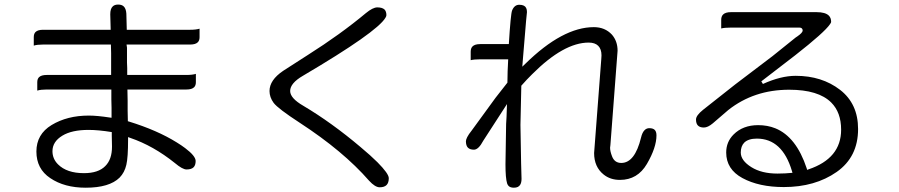

<svg xmlns="http://www.w3.org/2000/svg" viewBox="-20 -790 4040 863"><path d="M482.4 -196.3V-180.7L483.4 -130.9Q483.4 -73.2 453.1 -43.5Q421.9 -11.7 357.4 -11.7Q280.3 -11.7 240.7 -51.3Q215.8 -76.2 215.8 -110.4Q215.8 -153.3 260.3 -180.2Q302.7 -206.1 377.9 -206.1Q422.4 -206.1 482.4 -196.3ZM131.8 -585Q147.5 -589.8 173.8 -589.8H478.5L479.5 -550.8V-453.1H190.4Q165.5 -453.1 155.3 -442.9Q147.5 -435.1 147.5 -420.4V-382.8Q163.6 -387.7 190.4 -387.7H480.5V-342.8L481.4 -304.7V-260.7L473.6 -261.7Q416.5 -270.5 378.9 -270.5Q282.2 -270.5 211.9 -228Q143.6 -186.5 143.6 -108.9Q143.6 -30.8 206.1 10.7Q269.5 53.7 365.2 53.7Q471.7 53.7 517.6 8.3Q540 -14.6 547.9 -49.3Q555.7 -82 555.7 -164.1V-173.8L564.9 -170.4Q669.4 -134.8 766.1 -57.1Q800.3 -28.3 818.4 -28.3Q840.3 -28.3 850.1 -38.1Q859.4 -47.4 859.4 -66.4Q859.4 -88.9 812 -124.5Q795.9 -136.7 774.4 -149.9Q686.5 -204.6 559.6 -243.7L554.7 -245.1L553.7 -293V-336.9L552.7 -387.7H818.4Q842.3 -387.7 852.5 -397.9Q860.4 -405.8 860.4 -420.4V-458Q844.7 -453.1 818.4 -453.1H551.8V-484.4L550.8 -508.8V-575.7L548.8 -589.8H835Q858.9 -589.8 869.1 -600.1Q877 -607.9 877 -623V-661.1Q861.3 -656.2 835 -656.2H549.8L547.9 -729Q546.4 -751 536.6 -760.7Q527.8 -769.5 511.2 -769.5Q494.6 -769.5 486.3 -760.7Q475.6 -750.5 475.6 -725.6L477.5 -656.2H173.8Q149.9 -656.2 139.6 -646Q131.8 -638.2 131.8 -623Z M1675.8 -756.8Q1655.8 -756.8 1624.5 -731Q1509.8 -635.3 1363.8 -543L1252.9 -471.7Q1191.4 -430.2 1191.4 -380.9Q1191.4 -353 1210 -327.6Q1229.5 -301.8 1327.1 -238.3Q1522.9 -110.8 1638.7 22Q1666 51.8 1686.5 51.8Q1707.5 51.8 1717.5 41.7Q1727.5 31.7 1727.5 10.7Q1727.5 -9.3 1676.8 -60.5Q1647 -90.3 1600.1 -129.4Q1470.7 -238.8 1343.3 -314.5Q1284.2 -348.6 1284.2 -380.9Q1284.2 -416 1341.3 -449.2Q1674.3 -645.5 1712.4 -710Q1716.8 -717.3 1716.8 -721.7Q1716.8 -738.3 1708.5 -747.1Q1698.2 -756.8 1675.8 -756.8Z M2314 -768.6Q2292 -768.6 2281.7 -742.7Q2275.4 -726.6 2267.1 -591.8H2138.7Q2114.3 -591.8 2104 -581.5Q2095.7 -573.2 2095.7 -557.6V-519.5Q2111.3 -523.4 2138.7 -523.4H2264.2L2261.7 -469.7L2260.7 -418.5L2207.5 -350.6L2101.1 -204.6Q2085.9 -185.5 2080.1 -173.8Q2074.2 -162.1 2074.2 -155.3Q2074.2 -135.3 2083.3 -126.2Q2092.3 -117.2 2110.4 -117.2Q2130.9 -117.2 2152.3 -157.7L2258.8 -322.3L2256.8 -265.1L2254.9 -232.9L2252 -51.8Q2252 10.7 2259.3 34.2Q2261.7 41.5 2266.1 45.9Q2273.9 53.7 2290 53.7Q2310.5 53.7 2318.4 40Q2324.2 30.3 2324.2 13.7L2322.3 -55.7L2319.3 -228.5L2323.2 -404.8Q2348.6 -433.6 2371.6 -456.1Q2513.7 -598.6 2626 -598.6Q2654.3 -598.6 2668.9 -584Q2683.6 -569.3 2683.6 -541L2682.6 -523.9L2650.4 -102.1Q2650.4 -39.6 2693.4 -5.4Q2723.1 18.6 2766.6 18.6Q2845.7 18.6 2887.7 -53.2Q2930.7 -127 2930.7 -181.6Q2930.7 -198.2 2922.9 -206.1Q2915 -213.9 2898.4 -213.9Q2886.2 -213.9 2877.4 -205.1Q2866.7 -194.8 2861.3 -171.4Q2833.5 -57.6 2772.5 -57.6Q2742.2 -57.6 2731 -87.4Q2722.2 -109.9 2722.2 -126Q2722.2 -130.9 2723.6 -137.7L2755.9 -562Q2755.9 -605 2730.5 -634.3Q2699.2 -668 2649.4 -668Q2508.8 -668 2340.8 -502.9L2327.6 -490.2L2331.1 -533.7L2344.7 -696.8L2348.6 -735.8Q2348.6 -757.8 2334.5 -764.6Q2326.7 -768.6 2314 -768.6Z M3309.6 -104.5Q3309.6 -132.8 3325.2 -148.9Q3343.8 -167 3381.8 -167Q3496.1 -167 3539.6 -21.5L3542 -13.2L3508.8 -10.7L3474.6 -9.8Q3403.3 -9.8 3357.4 -38.6Q3309.6 -68.4 3309.6 -104.5ZM3556.6 -449.2Q3489.7 -449.2 3409.2 -412.6L3401.9 -424.3L3554.2 -541.5Q3686.5 -645 3710.9 -681.6Q3715.8 -688.5 3715.8 -691.4Q3715.8 -709.5 3705.6 -719.7Q3689.9 -735.4 3650.4 -735.4H3265.6Q3240.7 -735.4 3230 -724.6Q3221.7 -716.3 3221.7 -700.7V-662.1Q3237.8 -666 3265.6 -666H3573.2Q3580.6 -666 3584.2 -662.4Q3587.9 -658.7 3587.9 -652.8Q3587.9 -643.1 3564 -626.5Q3560.5 -624 3556.6 -621.6L3452.1 -537.6L3284.7 -410.6L3140.1 -296.4Q3108.4 -271 3108.4 -252.7Q3108.4 -234.4 3117.2 -225.6Q3126 -216.8 3143.8 -216.8Q3161.6 -216.8 3184.1 -235.8L3253.4 -295.4Q3368.7 -386.7 3527.3 -386.7Q3658.7 -386.7 3716.3 -329.1Q3760.7 -284.7 3760.7 -207Q3760.7 -78.1 3614.3 -28.8L3607.9 -26.4L3606 -33.2Q3559.1 -175.3 3464.8 -213.4Q3429.7 -227.5 3387.7 -227.5Q3319.3 -227.5 3277.3 -185.5Q3244.1 -152.3 3244.1 -104.5Q3244.1 -29.3 3316.9 10.3Q3391.6 50.8 3502.9 50.8Q3643.6 50.8 3740.7 -17.1Q3836.9 -84.5 3836.9 -210Q3836.9 -323.7 3755.9 -386.2Q3674.3 -449.2 3556.6 -449.2Z"/></svg>

Font: YuPearl-Light
Style: Light
Weight: 300
Designer: Max Yao
Foundry: Max-Everyday
Version: Version 1.011; ttfautohint (v1.8.3)